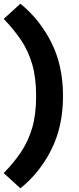

<svg xmlns="http://www.w3.org/2000/svg" viewBox="-20 -829 427 1036"><path d="M90 187 0 105Q55 49 94 -9.5Q133 -68 154 -140Q175 -212 175 -311Q175 -409 154 -481.5Q133 -554 94 -612Q55 -670 0 -727L90 -809Q193 -726 256.5 -601Q320 -476 320 -311Q320 -146 256.5 -20.5Q193 105 90 187Z"/></svg>

Font: Prodigy Sans
Style: Bold
Weight: 700
Designer: Wei Huang
Foundry: Wei Huang
Version: Version 1.003; ttfautohint (v1.8.3)